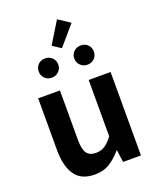

<svg xmlns="http://www.w3.org/2000/svg" viewBox="-178 -1092 993 1211"><g transform="rotate(-20 318.5 -487.0)"><path d="M246 14Q155 14 114 -45.5Q73 -105 73 -211V-560H219V-229Q219 -164 238 -138Q257 -112 299 -112Q333 -112 358.5 -128.5Q384 -145 412 -182V-560H559V0H439L428 -81H424Q388 -38 346 -12Q304 14 246 14ZM199 -653Q171 -653 152.5 -671.5Q134 -690 134 -717Q134 -746 152.5 -764Q171 -782 199 -782Q227 -782 246 -764Q265 -746 265 -717Q265 -690 246 -671.5Q227 -653 199 -653ZM322 -806 266 -843 355 -988 434 -936ZM439 -653Q411 -653 392 -671.5Q373 -690 373 -717Q373 -746 392 -764Q411 -782 439 -782Q467 -782 485.5 -764Q504 -746 504 -717Q504 -690 485.5 -671.5Q467 -653 439 -653Z"/></g></svg>

Font: Noto Sans SC
Style: Bold
Weight: 700
Designer: Ryoko NISHIZUKA  (kana, bopomofo & ideographs); Paul D. Hunt (Latin, Greek & Cyrillic); Sandoll Communications , Soo-you
Foundry: Adobe
Version: Version 2.004-H2;hotconv 1.0.118;makeotfexe 2.5.65603